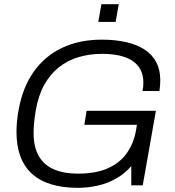

<svg xmlns="http://www.w3.org/2000/svg" viewBox="-20 -888 837 920"><path d="M353 12Q207 12 133 -55.5Q59 -123 59 -256Q59 -280 61.5 -306.5Q64 -333 69 -360Q88 -468 141 -543.5Q194 -619 277 -658.5Q360 -698 468 -698Q533 -698 585 -686Q637 -674 673.5 -650Q710 -626 729 -589.5Q748 -553 748 -504Q748 -492 747 -479Q746 -466 744 -452H663Q665 -461 666 -472Q667 -483 667 -491Q667 -529 652.5 -555.5Q638 -582 611.5 -598.5Q585 -615 549 -622.5Q513 -630 469 -630Q410 -630 357 -614.5Q304 -599 262 -565.5Q220 -532 191.5 -480.5Q163 -429 151 -357Q148 -338 146 -323Q144 -308 143 -295.5Q142 -283 141.5 -272.5Q141 -262 141 -251Q141 -182 166.5 -139Q192 -96 239.5 -76Q287 -56 353 -56Q439 -56 496.5 -81.5Q554 -107 587.5 -154Q621 -201 632 -265L636 -290H384L395 -357H727L664 0H609V-92Q578 -56 536.5 -32.5Q495 -9 448 1.5Q401 12 353 12ZM451 -783 466 -868H549L534 -783Z"/></svg>

Font: Archivo SemiBold Light
Style: Italic
Weight: 300
Italic angle: -10°
Version: Version 2.001